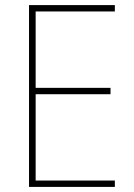

<svg xmlns="http://www.w3.org/2000/svg" viewBox="-20 -734 528 754"><path d="M431 0V-25H120V-364H414V-389H120V-689H431V-714H94V0Z"/></svg>

Font: Noto Sans Sinhala SemiCondensed Thin
Style: Regular
Weight: 100
Width: 4
Designer: Jelle Bosma - Monotype Design Team
Foundry: Monotype Imaging Inc.
Version: Version 2.006